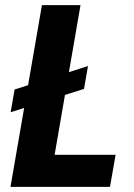

<svg xmlns="http://www.w3.org/2000/svg" viewBox="-20 -731 524 751"><path d="M324.2 -472.7 308.6 -383.3 21.5 -292 37.1 -380.9ZM432.1 -125.5 410.2 0H121.1L143.1 -125.5ZM294.9 -710.9 171.9 0H21L144 -710.9Z"/></svg>

Font: Roboto Condensed ExtraBold
Style: Italic
Weight: 800
Italic angle: -12°
Designer: Christian Robertson
Foundry: Google
Version: Version 3.008; 2023